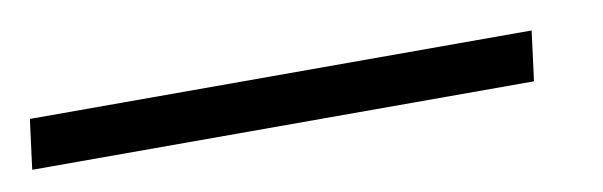

<svg xmlns="http://www.w3.org/2000/svg" viewBox="-79 -27 603 192"><g transform="rotate(-10 222.0 69.0)"><path d="M460.5 44.5 454 95H-55.5L-49 44.5Z"/></g></svg>

Font: Merriweather 24pt ExtraBold
Style: Italic
Weight: 800
Italic angle: -7.8°
Version: Version 2.101